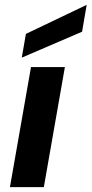

<svg xmlns="http://www.w3.org/2000/svg" viewBox="-20 -773 378 793"><path d="M21 0 108 -496H248L161 0ZM70 -535 87 -633 338 -753 319 -642Z"/></svg>

Font: DM Sans 24pt ExtraBold
Style: Italic
Weight: 800
Italic angle: -10°
Designer: Colophon Foundry, Jonny Pinhorn
Foundry: Colophon Foundry
Version: Version 4.004;gftools[0.9.30]